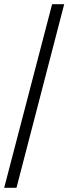

<svg xmlns="http://www.w3.org/2000/svg" viewBox="-20 -780 328 921"><path d="M0 121 230 -760H288L59 121Z"/></svg>

Font: NotoSerif-Regular
Style: Regular
Weight: 400
Designer: Monotype Design Team
Foundry: Monotype Imaging Inc.
Version: Version 2.007; ttfautohint (v1.8) -l 8 -r 50 -G 200 -x 14 -D